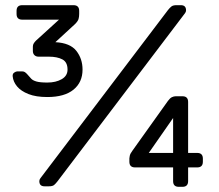

<svg xmlns="http://www.w3.org/2000/svg" viewBox="-20 -720 847 742"><path d="M163 -345Q119 -345 90 -356.5Q61 -368 46 -386Q31 -404 29 -425Q28 -435 35 -439.5Q42 -444 46 -444H66Q73 -444 78.5 -439.5Q84 -435 88 -430Q94 -423 100.5 -416Q107 -409 121 -405Q135 -401 163 -401Q196 -401 218.5 -414Q241 -427 241 -451Q241 -480 221 -490.5Q201 -501 169 -501H129Q119 -501 113 -507Q107 -513 107 -523V-540Q107 -547 110.5 -552.5Q114 -558 119 -563L208 -644H66Q44 -644 44 -666V-678Q44 -700 66 -700H264Q286 -700 286 -678V-666Q286 -655 283.5 -646.5Q281 -638 270 -627L194 -557Q251 -554 275 -523.5Q299 -493 299 -451Q299 -402 264 -373.5Q229 -345 163 -345ZM152 0Q132 0 132 -20Q132 -26 136 -31L629 -681Q636 -690 642.5 -695Q649 -700 662 -700H679Q699 -700 699 -680Q699 -674 695 -669L202 -19Q195 -10 189 -5Q183 0 169 0ZM671 2Q649 2 649 -20V-73H502Q480 -73 480 -95V-108Q480 -110 481.5 -118Q483 -126 492 -138L629 -330Q637 -341 644.5 -344.5Q652 -348 659 -348H685Q707 -348 707 -326V-129H742Q764 -129 764 -107V-95Q764 -73 742 -73H707V-20Q707 2 685 2ZM555 -129H649V-264Z"/></svg>

Font: Rubik Light Light
Style: Regular
Weight: 300
Version: Version 2.101